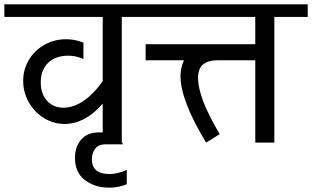

<svg xmlns="http://www.w3.org/2000/svg" viewBox="-42 -658 1440 886"><path d="M674 -580H520V0H432V-180Q393 -134 348 -110Q303 -86 256 -86Q205 -86 161 -113Q117 -140 91 -186Q65 -232 65 -285Q65 -338 91.5 -382Q118 -426 163.5 -451.5Q209 -477 263 -477Q305 -477 343 -461V-386Q308 -401 274 -401Q214 -401 180 -368Q146 -335 146 -278Q146 -225 175 -193Q204 -161 251 -161Q297 -161 343.5 -192.5Q390 -224 432 -283V-580H-22V-638H674Z M462 208Q396 208 350 173Q304 138 304 71Q304 18 333 -14.5Q362 -47 414 -47H493L526 8H444Q414 8 398 27.5Q382 47 382 78Q382 111 402.5 128Q423 145 462 145Q502 145 543 126V192Q504 208 462 208Z M1378 -638V-580H1224V0H1136V-380H964Q920 -380 896 -361.5Q872 -343 872 -298Q872 -206 972 -39L909 0Q791 -195 791 -306Q791 -346 807 -380H630V-454H1136V-580H630V-638Z"/></svg>

Font: AmikoRegular
Style: Regular
Weight: 400
Designer: Pablo Impallari, Rodrigo Fuenzalida, Andres Torresi
Foundry: Impallari Type
Version: Version 1.000; ttfautohint (v1.3)